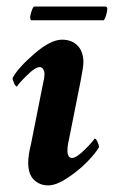

<svg xmlns="http://www.w3.org/2000/svg" viewBox="-20 -560 349 588"><path d="M297.9 -498H75.2Q72.3 -501 72.3 -506.8Q72.3 -512.7 76.9 -526.4Q81.5 -540 85 -540H303.7Q305.2 -540 306.9 -538.1Q308.6 -536.1 308.6 -533.2Q308.6 -527.3 305.7 -515.6Q302.7 -503.9 297.9 -498ZM111.3 -301.8Q116.2 -321.3 116.2 -334Q116.2 -341.3 112.3 -347.9Q108.4 -354.5 101.6 -354.5Q87.9 -354.5 62.3 -329.1Q36.6 -303.7 32.2 -294.9Q27.8 -294.9 23.2 -305.2Q18.6 -315.4 18.6 -321.3Q34.7 -351.6 84.7 -395Q134.8 -438.5 169.9 -438.5Q199.7 -438.5 217.5 -420.4Q235.4 -402.3 235.4 -369.1Q235.4 -354.5 226.6 -310.5L190.4 -128.9Q186.5 -113.3 186.5 -96.7Q186.5 -88.9 189.9 -82.5Q193.4 -76.2 200.2 -76.2Q213.9 -76.2 239.5 -101.6Q265.1 -127 269.5 -135.7Q273.9 -135.7 278.6 -125.5Q283.2 -115.2 283.2 -109.4Q273.9 -92.3 248 -65.4Q222.2 -38.6 187.3 -15.4Q152.3 7.8 127.9 7.8Q101.6 7.8 84 -9.3Q66.4 -26.4 66.4 -61.5Q66.4 -85 75.2 -120.1Z"/></svg>

Font: Amiri
Style: Bold Slanted
Weight: 700
Italic angle: 9°
Designer: Khaled Hosny
Version: Version 000.107